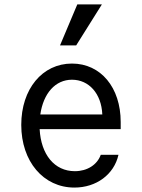

<svg xmlns="http://www.w3.org/2000/svg" viewBox="-20 -837 640 867"><path d="M159 -254H525V-286C525 -442 435 -550 305 -550C171 -550 76 -435 76 -273C76 -108 176 10 316 10C415 10 495 -49 515 -138H435C419 -93 374 -64 318 -64C226 -64 165 -139 159 -254ZM305 -477C381 -477 438 -415 442 -320H162C176 -416 230 -477 305 -477ZM440 -817H329L251 -632H324Z"/></svg>

Font: CommitMonoNiceRocks
Style: Regular
Weight: 400
Monospace: yes
Designer: Eigil Nikolajsen
Foundry: Eigil Nikolajsen
Version: Version 1.143